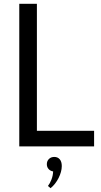

<svg xmlns="http://www.w3.org/2000/svg" viewBox="-20 -770 533 1010"><path d="M81.4 0V-750H174.1V-81.8H475V0ZM232.3 208.2Q242.7 195 250.7 174.5Q258.6 154.1 259.5 131.8Q245 129.5 235.7 119.3Q226.4 109.1 226.4 93.6Q226.4 77.3 237.3 66.4Q248.2 55.5 265.5 55.5Q283.6 55.5 294.3 68Q305 80.5 305 103.6Q305 118.6 300.5 134.8Q295.9 150.9 288.2 166.4Q280.5 181.8 269.5 195.9Q258.6 210 245.9 220Z"/></svg>

Font: Spartan Med
Style: Regular
Weight: 500
Designer: Matt Bailey, Mirko Velimirovic
Foundry: Matt Bailey
Version: Version 1.005